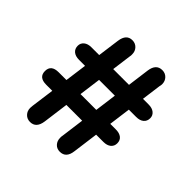

<svg xmlns="http://www.w3.org/2000/svg" viewBox="-141 -688 762 762"><g transform="rotate(45 240.0 -307.5)"><path d="M91 -431Q71 -431 59.5 -421.5Q48 -412 48 -397Q48 -380 59.5 -370.5Q71 -361 91 -361H412Q432 -361 443.5 -370.5Q455 -380 455 -397Q455 -412 443.5 -421.5Q432 -431 412 -431ZM69 -269Q27 -269 27 -234Q27 -199 69 -199H390Q410 -199 421.5 -208.5Q433 -218 433 -234Q433 -251 421.5 -260Q410 -269 390 -269ZM90 -102Q90 -99 89.5 -95.5Q89 -92 89 -89Q89 -72 100 -60.5Q111 -49 128 -49Q162 -49 168 -92L224 -513Q225 -516 225 -519Q225 -522 225 -526Q225 -543 214 -554.5Q203 -566 186 -566Q153 -566 147 -524ZM258 -102Q257 -99 257 -95.5Q257 -92 257 -89Q257 -72 267.5 -60.5Q278 -49 295 -49Q330 -49 335 -92L391 -513Q392 -516 392.5 -519.5Q393 -523 393 -526Q393 -543 382 -554.5Q371 -566 354 -566Q320 -566 314 -524Z"/></g></svg>

Font: Beiruti SemiBold
Style: Regular
Weight: 600
Designer: Arlette Boutros
Foundry: Boutros
Version: Version 1.41